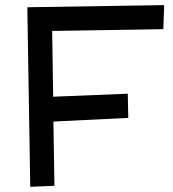

<svg xmlns="http://www.w3.org/2000/svg" viewBox="-20 -720 670 744"><path d="M186 -345.2 475.1 -356.9 477.1 -263.2 187 -249 190.9 0 97.2 3.9 85.9 -691.9 616.2 -700.2 612.8 -606.9 182.1 -600.1Z"/></svg>

Font: Preahvihear
Style: Regular
Weight: 400
Designer: Danh Hong
Version: Version 8.002; ttfautohint (v1.8.3)